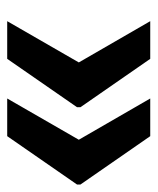

<svg xmlns="http://www.w3.org/2000/svg" viewBox="12 -514 431 525"><g transform="rotate(-90 227.5 -251.5)"><path d="M117.7 -447.3H220.7L107.9 -251.5L220.7 -56.2H117.7L-14.6 -247.1V-256.3ZM329.1 -447.3H432.1L319.3 -251.5L432.1 -56.2H329.1L196.8 -247.1V-256.3Z"/></g></svg>

Font: Suwannaphum Black
Style: Regular
Weight: 900
Designer: Danh Hong
Version: Version 8.002; ttfautohint (v1.8.3)